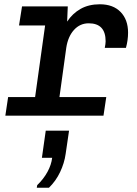

<svg xmlns="http://www.w3.org/2000/svg" viewBox="-20 -541 640 898"><path d="M132 0 191 -422H69L83 -511H297L294 -440Q319 -478 357 -499.5Q395 -521 447 -521Q509 -521 544 -485Q579 -449 579 -388Q579 -371 576.5 -353Q574 -335 569 -317H470Q472 -327 473 -334.5Q474 -342 474 -348Q474 -432 395 -432Q354 -432 326 -401Q298 -370 290 -318L246 0ZM5 0 18 -87H477L464 0ZM152 337 154 325Q184 296 202 263Q220 230 224 197H176L194 70H303L287 179Q281 222 261 264Q241 306 209 337Z"/></svg>

Font: Chivo Mono Medium
Style: Italic
Weight: 500
Italic angle: -8.05°
Monospace: yes
Designer: Hector Gatti
Foundry: Omnibus-Type
Version: Version 1.008